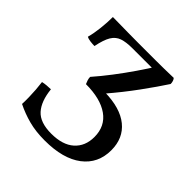

<svg xmlns="http://www.w3.org/2000/svg" viewBox="-182 -821 973 973"><g transform="rotate(45 304.5 -334.5)"><path d="M280 9Q216 9 165 -4.5Q114 -18 68 -41Q69 -64 68.5 -90Q68 -116 66 -142.5Q64 -169 61 -191Q73 -194 90 -195.5Q107 -197 119 -197Q127 -119 163 -79Q199 -39 279 -39Q360 -39 403 -77.5Q446 -116 446 -182Q446 -259 388 -300Q330 -341 226 -341Q222 -350 218.5 -360.5Q215 -371 215 -382Q251 -423 288 -471.5Q325 -520 359 -569.5Q393 -619 421 -664L422 -636H263Q219 -636 191.5 -626.5Q164 -617 147.5 -590Q131 -563 120 -508Q107 -508 90 -510Q73 -512 63 -518Q72 -550 77 -594Q82 -638 82 -678Q97 -678 127.5 -677.5Q158 -677 194.5 -676.5Q231 -676 266 -676Q301 -676 326 -676Q359 -676 389.5 -676Q420 -676 451.5 -676.5Q483 -677 518 -678Q523 -673 526 -664Q529 -655 529 -645Q494 -591 440.5 -517.5Q387 -444 325 -372L322 -380Q435 -378 494.5 -329.5Q554 -281 554 -195Q554 -100 482.5 -45.5Q411 9 280 9Z"/></g></svg>

Font: Vollkorn
Style: Regular
Weight: 400
Designer: Friedrich Althausen
Foundry: Friedrich Althausen
Version: Version 5.001